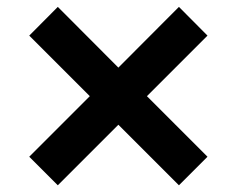

<svg xmlns="http://www.w3.org/2000/svg" viewBox="-20 -614 688 558"><path d="M148 -75.5 65 -158.5 241 -334.5 65 -510.5 148 -594 324 -417.5 500 -594 583 -510.5 407 -334.5 583 -158.5 500 -75.5 324 -251.5Z"/></svg>

Font: Geologica Thin Cursive ExtraBold
Style: Regular
Weight: 800
Version: Version 1.010;gftools[0.9.28]